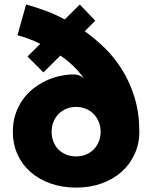

<svg xmlns="http://www.w3.org/2000/svg" viewBox="-20 -816 662 850"><path d="M318.2 14.5Q255 14.5 203.2 -3.9Q151.4 -22.3 114.3 -55.2Q77.3 -88.2 57 -133.6Q36.8 -179.1 36.8 -232.7Q36.8 -275.5 48.6 -310.9Q60.5 -346.4 80.5 -374.5Q100.5 -402.7 127 -423.6Q153.6 -444.5 183.6 -458.6Q213.6 -472.7 245 -479.5Q276.4 -486.4 305.9 -486.4Q320.5 -486.4 333.4 -480.9Q346.4 -475.5 354.1 -465.9Q330.9 -498.2 304.3 -523.9Q277.7 -549.5 247.3 -570L172.3 -495.5L101.8 -565.9L158.2 -621.8Q130 -636.4 103.2 -645.7Q76.4 -655 57.3 -660L95.5 -795.9Q132.3 -786.4 177.5 -770Q222.7 -753.6 266.8 -730L333.2 -795.9L401.8 -724.5L355 -677.7Q400.9 -645.5 444.3 -603Q487.7 -560.5 521.6 -505.7Q555.5 -450.9 576.1 -383.2Q596.8 -315.5 596.8 -232.7Q596.8 -179.1 575.9 -133.6Q555 -88.2 518 -55.2Q480.9 -22.3 429.8 -3.9Q378.6 14.5 318.2 14.5ZM317.3 -123.6Q340.9 -123.6 360.7 -131.8Q380.5 -140 394.8 -154.5Q409.1 -169.1 417.3 -189.1Q425.5 -209.1 425.5 -232.7Q425.5 -257.3 416.8 -277.5Q408.2 -297.7 393.6 -312.3Q379.1 -326.8 359.3 -334.8Q339.5 -342.7 317.3 -342.7Q294.5 -342.7 274.8 -334.8Q255 -326.8 240.2 -312.3Q225.5 -297.7 217 -277.5Q208.6 -257.3 208.6 -232.7Q208.6 -209.1 216.4 -189.1Q224.1 -169.1 238.4 -154.5Q252.7 -140 272.7 -131.8Q292.7 -123.6 317.3 -123.6Z"/></svg>

Font: Spartan ExtBd
Style: Regular
Weight: 800
Designer: Matt Bailey, Mirko Velimirovic
Foundry: Matt Bailey
Version: Version 1.005